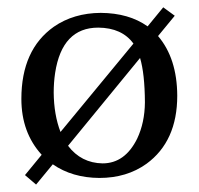

<svg xmlns="http://www.w3.org/2000/svg" viewBox="-20 -474 540 522"><path d="M423.8 -454.1 455.1 -431.2 409.7 -376Q461.4 -315.4 461.9 -213.9Q461.9 -89.8 378.4 -28.8Q324.7 9.8 250 9.8Q176.3 9.3 123.5 -27.3L78.1 27.8L47.9 2L93.3 -53.2Q38.1 -113.8 38.1 -205.1Q38.1 -338.9 126.5 -401.4Q180.2 -438.5 253.9 -439Q330.6 -438.5 381.3 -402.3ZM247.1 -398.9Q148.9 -398.9 129.9 -275.9Q126 -250 126 -222.2Q126.5 -162.1 144.5 -115.2L342.8 -355.5Q311.5 -398.4 247.1 -398.9ZM360.8 -316.4 165 -77.6Q200.7 -30.8 258.8 -29.8Q319.8 -29.8 353 -97.2Q373.5 -140.6 374 -195.8Q373.5 -273.9 360.8 -316.4Z"/></svg>

Font: Linux Biolinum O
Style: Regular
Weight: 400
Designer: Philipp H. Poll
Foundry: Philipp H. Poll
Version: Version 1.0.4